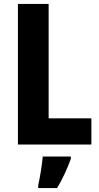

<svg xmlns="http://www.w3.org/2000/svg" viewBox="-20 -785 505 975"><path d="M71 -51H444V-184H227V-765H71ZM340 21V10H197C194 51 182 120 174 157V170H270C299 121 322 71 340 21Z"/></svg>

Font: Noto Sans Tamil UI Condensed ExtraBold
Style: Regular
Weight: 800
Width: 3
Designer: Jelle Bosma - Monotype Design Team
Foundry: Monotype Imaging Inc.
Version: Version 2.004